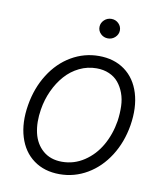

<svg xmlns="http://www.w3.org/2000/svg" viewBox="-83 -799 757 879"><g transform="rotate(10 295.5 -359.5)"><path d="M252.8 11.4Q181.8 11.4 132.3 -24.9Q82.7 -61.1 62.7 -126.4Q42.6 -191.8 56.5 -275.2Q70 -356.5 110.1 -419.9Q150.2 -483.3 209.7 -518.1Q269.2 -552.9 337.7 -552.9Q408.7 -552.9 458.3 -516.7Q507.8 -480.5 527.9 -415Q547.9 -349.4 534.4 -265.6Q521 -184.7 480.8 -121.6Q440.7 -58.6 381.2 -23.6Q321.7 11.4 252.8 11.4ZM253.9 -46.5Q310 -46.5 357.1 -77.8Q404.1 -109 433.4 -160.3Q462.7 -211.6 473 -275.2Q478 -311.4 476.9 -344.1Q475.9 -376.8 465.6 -404.5Q455.3 -432.2 438.4 -452.4Q421.5 -472.7 395.4 -484Q369.3 -495.4 337 -495.4Q294.7 -495.4 257.1 -477.1Q219.5 -458.8 191.6 -427.2Q163.7 -395.6 144.5 -354Q125.4 -312.5 117.9 -265.6Q108 -204.9 119.3 -155.7Q130.7 -106.5 165.5 -76.5Q200.3 -46.5 253.9 -46.5ZM363.3 -639.2Q343.4 -639.2 329.5 -652.9Q315.7 -666.5 316.4 -685.7Q317.1 -703.8 331.1 -717Q345.2 -730.1 364.3 -730.1Q384.2 -730.1 397.9 -716.4Q411.6 -702.8 411.2 -683.6Q410.5 -665.5 396.5 -652.3Q382.5 -639.2 363.3 -639.2Z"/></g></svg>

Font: Karasuma Gothic
Style: Light Italic
Weight: 300
Italic angle: 9.39998°
Designer: Rasmus Andersson / Ryoko Nishizuka
Foundry: rsms
Version: Version 1.00